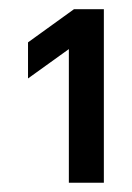

<svg xmlns="http://www.w3.org/2000/svg" viewBox="-20 -727 287 418"><path d="M206.1 -707V-329.1H129.9V-620.1L41 -556.2V-634.8L141.1 -707Z"/></svg>

Font: LT Superior Med
Style: Regular
Weight: 500
Designer: Daniel Lyons
Foundry: LyonsType
Version: Version 1.000